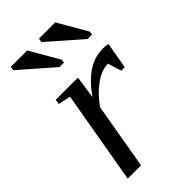

<svg xmlns="http://www.w3.org/2000/svg" viewBox="-217 -761 826 826"><g transform="rotate(-45 196.0 -348.0)"><path d="M354 -471V-472Q380 -472 392 -468L371 -348H350L331 -410Q292 -410 250 -380Q208 -350 174 -301L122 0H41L115 -425L58 -437L62 -459H197L182 -355Q221 -412 264 -441Q309 -471 354 -471ZM344 -547 194 -678 197 -696H296L373 -563L371 -547ZM173 -547 23 -678 26 -696H125L202 -563L200 -547Z"/></g></svg>

Font: Libra Serif Modern
Style: Italic
Weight: 400
Italic angle: -12°
Designer: Stefan Peev, Context Ltd
Foundry: Stefan Peev, Context Ltd
Version: Version 1.000